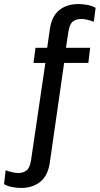

<svg xmlns="http://www.w3.org/2000/svg" viewBox="-100 -748 494 952"><path d="M374 -709 365 -640Q354 -645 335 -649.5Q316 -654 305 -654Q278 -654 261.5 -641.5Q245 -629 239 -590L227 -511H347L338 -436H218L147 58Q138 122 100 153Q62 184 4 184Q-18 184 -42 179Q-66 174 -80 165L-72 96Q-61 101 -41.5 105.5Q-22 110 -11 110Q14 110 31 97.5Q48 85 54 46L125 -436H66L76 -511H134L147 -602Q156 -667 193.5 -697.5Q231 -728 290 -728Q312 -728 336 -723Q360 -718 374 -709Z"/></svg>

Font: Chivo
Style: Italic
Weight: 400
Italic angle: -8.05°
Designer: Hector Gatti
Foundry: Omnibus-Type
Version: Version 1.007